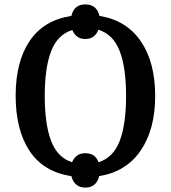

<svg xmlns="http://www.w3.org/2000/svg" viewBox="-20 -793 774 871"><path d="M304 6Q177 -13 114 -108.5Q51 -204 51 -359Q51 -512 114 -606.5Q177 -701 304 -721Q316 -773 367 -773Q419 -773 431 -721Q554 -701 619 -605.5Q684 -510 684 -358Q684 -207 618.5 -110.5Q553 -14 430 6Q417 58 367 58Q342 58 326 44.5Q310 31 304 6ZM367 -98Q412 -98 427 -57Q494 -78 523 -153.5Q552 -229 552 -358Q552 -487 522.5 -562.5Q493 -638 426 -658Q419 -638 404 -627Q389 -616 367 -616Q325 -616 308 -657Q241 -636 212 -561Q183 -486 183 -358Q183 -229 212 -153.5Q241 -78 307 -57Q324 -98 367 -98Z"/></svg>

Font: Noto Serif NarrowSemiBold
Style: Regular
Weight: 600
Width: 4
Designer: Monotype Design Team
Foundry: Monotype Imaging Inc.
Version: Version 1.001